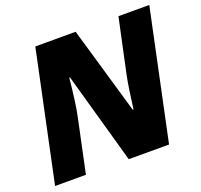

<svg xmlns="http://www.w3.org/2000/svg" viewBox="-124 -854 1043 994"><g transform="rotate(-20 397.5 -357.0)"><path d="M644 0H421.9L280.8 -502H276.9Q262.7 -359.9 249 -297.9L186 0H16.1L167 -713.9H389.2L528.8 -233.9H533.2Q547.4 -349.1 561 -415L625 -713.9H794.9Z"/></g></svg>

Font: TypoPRO Open Sans
Style: Italic
Weight: 800
Italic angle: -12°
Foundry: Ascender Corporation
Version: Version 1.10